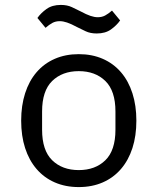

<svg xmlns="http://www.w3.org/2000/svg" viewBox="-20 -748 640 780"><path d="M66 -258Q66 -319 82 -369Q98 -419 128.5 -454.5Q159 -490 202.5 -509Q246 -528 300 -528Q354 -528 397.5 -509Q441 -490 471.5 -454.5Q502 -419 518 -369Q534 -319 534 -258Q534 -196 518 -146.5Q502 -97 471.5 -61.5Q441 -26 397.5 -7Q354 12 300 12Q246 12 202.5 -7Q159 -26 128.5 -61.5Q98 -97 82 -146.5Q66 -196 66 -258ZM449 -221V-295Q449 -379 408 -419Q367 -459 300 -459Q233 -459 192 -419Q151 -379 151 -295V-221Q151 -137 192 -97Q233 -57 300 -57Q367 -57 408 -97Q449 -137 449 -221ZM293 -638Q269 -651 252.5 -656.5Q236 -662 223 -662Q206 -662 193 -655Q180 -648 165 -635L132 -675Q146 -695 169 -711.5Q192 -728 227 -728Q253 -728 272 -719Q291 -710 307 -702Q331 -689 347.5 -683.5Q364 -678 377 -678Q394 -678 407 -685Q420 -692 435 -705L468 -665Q454 -645 431 -628.5Q408 -612 373 -612Q347 -612 328 -621Q309 -630 293 -638Z"/></svg>

Font: IBM Plaex Mono
Style: Regular
Weight: 400
Designer: Mike Abbink, Paul van der Laan, Pieter van Rosmalen
Foundry: Bold Monday
Version: Version 2.003